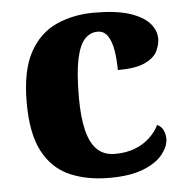

<svg xmlns="http://www.w3.org/2000/svg" viewBox="-45 -594 631 648"><g transform="rotate(-5 270.5 -270.0)"><path d="M300 10Q224 10 166 -15.5Q108 -41 76 -101.5Q44 -162 44 -267Q44 -375 77.5 -436.5Q111 -498 168.5 -524Q226 -550 297 -550Q372 -550 417.5 -535Q463 -520 484 -496Q505 -472 505 -444Q505 -424 494.5 -402Q484 -380 452.5 -365Q421 -350 360 -350Q360 -386 355 -416.5Q350 -447 337.5 -466Q325 -485 303 -485Q278 -485 259.5 -465.5Q241 -446 231 -399Q221 -352 221 -268Q221 -202 232 -157.5Q243 -113 266 -91Q289 -69 327 -69Q363 -69 392.5 -80Q422 -91 443.5 -111Q465 -131 476 -154Q491 -147 497 -133Q503 -119 503 -105Q503 -80 482 -53Q461 -26 416.5 -8Q372 10 300 10Z"/></g></svg>

Font: Noto Serif Armenian ExtraBold
Style: Regular
Weight: 800
Version: Version 2.007